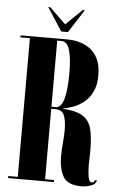

<svg xmlns="http://www.w3.org/2000/svg" viewBox="-58 -890 574 938"><g transform="rotate(5 229.0 -421.0)"><path d="M378.5 9Q310.5 9 288.2 -28.5Q266 -66 266 -129.5Q266 -163 269.2 -195.2Q272.5 -227.5 272.5 -256Q272.5 -303 262 -329.2Q251.5 -355.5 217.5 -355.5H198V-10H242V0H17.5V-10H64V-690H17.5V-700H248.5Q293.5 -700 331 -683.2Q368.5 -666.5 390.8 -630.8Q413 -595 413 -537.5Q413 -490 397.2 -457.8Q381.5 -425.5 356.8 -405.5Q332 -385.5 303.8 -375.2Q275.5 -365 250.5 -361Q318.5 -357.5 351.8 -336.8Q385 -316 395.5 -274.8Q406 -233.5 406 -168Q406 -149.5 405.2 -131.5Q404.5 -113.5 404.5 -97.5Q404.5 -65.5 409 -40Q413.5 -14.5 426.5 -14.5Q438.5 -14.5 440.5 -27H450.5Q447.5 -7 423 1Q398.5 9 378.5 9ZM198 -365.5H218.5Q246 -365.5 258.5 -410Q271 -454.5 271 -535.5Q271 -611 258.8 -650.5Q246.5 -690 218.5 -690H198ZM213.5 -736 140 -849.5H150L229.5 -772.5L309.5 -849.5H319.5L246.5 -736Z"/></g></svg>

Font: Imbue 100pt ExtraBold
Style: Regular
Weight: 800
Designer: Tyler Finck
Foundry: Etcetera Type Company
Version: Version 1.102; ttfautohint (v1.8.3)